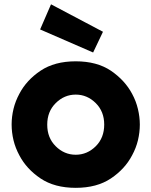

<svg xmlns="http://www.w3.org/2000/svg" viewBox="-20 -859 706 895"><path d="M34.2 -278.3Q34.2 -242.2 43 -205.1Q51.8 -168.9 70.3 -134.8Q103.5 -71.3 168.9 -27.3Q234.4 16.6 333 16.6Q431.6 16.6 497.1 -27.3Q562.5 -71.3 595.7 -134.8Q614.3 -168.9 623 -205.1Q631.8 -242.2 631.8 -278.3Q631.8 -313.5 623 -350.6Q614.3 -387.7 595.7 -421.9Q562.5 -484.4 497.1 -529.3Q431.6 -573.2 333 -573.2Q234.4 -573.2 168.9 -529.3Q103.5 -485.4 70.3 -421.9Q51.8 -387.7 43 -351.6Q34.2 -314.5 34.2 -279.3Q34.2 -278.3 34.2 -278.3ZM200.2 -278.3Q200.2 -338.9 239.3 -377.9Q279.3 -418 333 -418Q386.7 -418 426.8 -377.9Q465.8 -338.9 465.8 -278.3Q465.8 -216.8 426.8 -177.7Q386.7 -137.7 333 -137.7Q279.3 -137.7 239.3 -177.7Q200.2 -216.8 200.2 -277.3Q200.2 -277.3 200.2 -278.3ZM217.8 -838.9Q205.1 -809.6 167 -721.7Q228.5 -695.3 414.1 -614.3Q425.8 -638.7 460 -710.9Q399.4 -743.2 217.8 -838.9Z"/></svg>

Font: Avakin
Style: Bold
Weight: 700
Designer: Herb Lubalin, Tom Carnase, Ed Benguiat, Adobe Type Staff
Version: Version 1.0